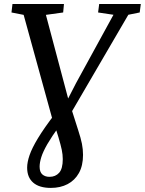

<svg xmlns="http://www.w3.org/2000/svg" viewBox="-20 -763 726 962"><path d="M235 178.5Q177 178.5 146.5 152.2Q116 126 116 77Q116 50 128 14.8Q140 -20.5 170.5 -71Q201 -121.5 257 -194.5L306.5 -240.5L361 -346.5L548.5 -689L471.5 -700.5L477 -743H685.5L680 -700.5L623 -689L317.5 -165.5L277 -131Q239 -78.5 217.2 -40.8Q195.5 -3 187 24.2Q178.5 51.5 178.5 72Q178.5 99 192.2 111Q206 123 228 123Q258 123 276.2 102.8Q294.5 82.5 294.5 34.5Q294.5 11.5 289.5 -12.2Q284.5 -36 273 -75L257.5 -124.5L245.5 -155L98.5 -688.5L37.5 -700.5L42.5 -743H300.5L296.5 -700.5L210 -688.5L327 -248.5L336.5 -221.5L372 -110Q385 -70.5 390.5 -42.8Q396 -15 396 13Q396 67 375.5 103.8Q355 140.5 318.8 159.5Q282.5 178.5 235 178.5Z"/></svg>

Font: Merriweather 24pt SemiCondensed
Style: Italic
Weight: 400
Width: 4
Italic angle: -7.8°
Designer: Eben Sorkin
Foundry: Eben Sorkin
Version: Version 2.101